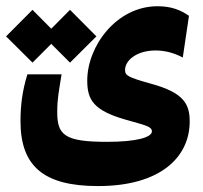

<svg xmlns="http://www.w3.org/2000/svg" viewBox="-55 -427 661 625"><path d="M264.2 178.7C467.3 178.7 562.5 84.5 562.5 -31.7C562.5 -88.4 543 -125 439 -153.8C359.9 -175.8 352.1 -181.2 352.1 -199.7C352.1 -229 388.2 -262.7 451.7 -262.7C486.8 -262.7 517.1 -252 540 -239.7L560.1 -375.5C533.7 -394 502.9 -406.7 458 -406.7C324.2 -406.7 229 -276.9 229 -164.6C229 -102.1 249.5 -67.4 353.5 -37.6C414.1 -20 439.5 -16.1 439.5 0.5C439.5 20 390.1 34.7 293.5 34.7C155.3 34.7 131.3 12.7 131.3 -62C131.3 -106.4 136.7 -129.9 145.5 -185.1H34.2C17.6 -131.8 11.7 -83 11.7 -32.7C11.7 114.7 87.9 178.7 264.2 178.7ZM172.9 -223.1 258.8 -308.6 172.9 -395 111.8 -333.5 50.8 -395 -35.2 -308.6 50.8 -223.1 111.8 -284.2Z"/></svg>

Font: CaskaydiaCove Nerd Font
Style: Bold
Weight: 700
Designer: Aaron Bell
Foundry: Saja Typeworks
Version: Version 2111.1;Nerd Fonts 2.3.0